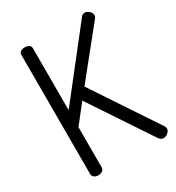

<svg xmlns="http://www.w3.org/2000/svg" viewBox="-176 -840 873 950"><g transform="rotate(-30 261.0 -364.5)"><path d="M109 -731Q122 -731 132 -725Q142 -719 142 -707V-353L431 -721Q438 -731 452 -731Q464 -731 476 -720Q488 -709 488 -697Q488 -688 483 -682L268 -415L514 -45Q518 -37 518 -32Q518 -19 506 -8.5Q494 2 480 2Q466 2 455 -13L224 -360L142 -256V-26Q142 -14 132 -7Q122 0 109 0Q95 0 85.5 -7Q76 -14 76 -26V-707Q76 -719 85.5 -725Q95 -731 109 -731Z"/></g></svg>

Font: Dosis
Style: Regular
Weight: 400
Designer: Edgar Tolentino, Pablo Impallari, Igino Marini
Foundry: Edgar Tolentino, Pablo Impallari, Igino Marini
Version: Version 1.007;Glyphs 3.1.1 (3134)